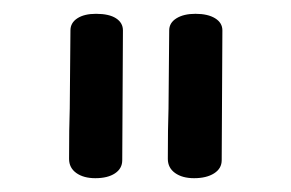

<svg xmlns="http://www.w3.org/2000/svg" viewBox="-20 -734 422 278"><path d="M80 -504Q80 -549 81 -577L82 -690Q82 -701 92 -707.5Q102 -714 119 -714Q138 -714 148 -707.5Q158 -701 158 -690L157 -502Q157 -490 146.5 -483Q136 -476 118 -476Q101 -476 90.5 -483.5Q80 -491 80 -504ZM223 -504Q223 -549 224 -577L225 -690Q225 -701 235.5 -707.5Q246 -714 263 -714Q281 -714 291.5 -707.5Q302 -701 302 -690L301 -502Q301 -490 290 -483Q279 -476 261 -476Q244 -476 233.5 -483.5Q223 -491 223 -504Z"/></svg>

Font: Mali Medium
Style: Regular
Weight: 500
Version: Version 1.000; ttfautohint (v1.6)